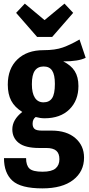

<svg xmlns="http://www.w3.org/2000/svg" viewBox="-20 -821 493 1060"><path d="M453 -502Q414 -482 329 -482Q372 -461 392.5 -428.5Q413 -396 413 -346Q413 -266 363 -217Q313 -168 226 -168Q203 -168 177 -175Q160 -163 160 -138Q160 -119 170.5 -109.5Q181 -100 211 -100H265Q348 -100 396 -58.5Q444 -17 444 49Q444 126 384 172.5Q324 219 214 219Q95 219 48.5 176.5Q2 134 2 52H124Q124 92 142.5 109.5Q161 127 215 127Q265 127 286.5 109Q308 91 308 58Q308 26 290.5 11Q273 -4 236 -4H196Q119 -4 83.5 -32Q48 -60 48 -107Q48 -160 103 -203Q61 -229 42 -265Q23 -301 23 -354Q23 -442 76 -493Q129 -544 220 -544Q285 -544 327 -559Q369 -574 419 -603ZM156 -356Q156 -307 172.5 -281.5Q189 -256 220 -256Q252 -256 267.5 -279Q283 -302 283 -358Q283 -408 268 -431Q253 -454 221 -454Q189 -454 172.5 -431Q156 -408 156 -356ZM336 -801 384 -750 268 -617H185L69 -750L117 -801L226 -710Z"/></svg>

Font: Fira Sans Extra Condensed SemiBold
Style: Regular
Weight: 600
Width: 1
Designer: Carrois Corporate & Edenspiekermann AG
Foundry: Carrois Corporate GbR & Edenspiekermann AG
Version: Version 4.203